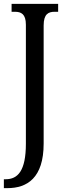

<svg xmlns="http://www.w3.org/2000/svg" viewBox="-27 -734 343 994"><path d="M-7 240H11C113 240 199 188 199 9V-602C199 -662 224 -673 256 -673H274V-714H33V-673H50C82 -673 107 -662 107 -606V10C107 151 65 194 2 194H-7Z"/></svg>

Font: Noto Serif Devanagari ExtraCondensed
Style: Regular
Weight: 400
Width: 2
Designer: Universal Thirst, Indian Type Foundry and the Monotype Design Team
Foundry: Monotype Imaging Inc.
Version: Version 2.004